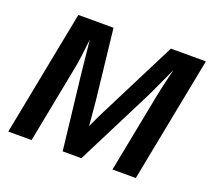

<svg xmlns="http://www.w3.org/2000/svg" viewBox="-118 -838 1086 989"><g transform="rotate(20 425.5 -344.0)"><path d="M229.5 -433.1 145.5 0H17.6L151.4 -688H344.2L387.2 -303.2Q390.1 -269.5 393.3 -235.8Q396.5 -202.1 399.4 -168.5Q408.2 -188 416.3 -205.8Q424.3 -223.6 432.1 -239.3L658.7 -688H850.6L716.8 0H588.9L672.9 -431.6Q679.2 -463.4 688.2 -502.7Q697.3 -542 709 -588.9Q679.2 -523.9 661.6 -486.1Q644 -448.2 634.8 -428.7Q625.5 -409.2 619.6 -398.4L418.5 0H315.9L270 -399.9Q262.2 -471.2 257.6 -518.3Q252.9 -565.4 250.5 -588.9Q243.7 -529.3 238.5 -490.5Q233.4 -451.7 229.5 -433.1Z"/></g></svg>

Font: Arimo
Style: Italic
Weight: 400
Italic angle: -12°
Designer: Steve Matteson
Foundry: Monotype Imaging Inc.
Version: Version 1.33